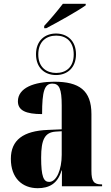

<svg xmlns="http://www.w3.org/2000/svg" viewBox="-20 -978 581 1008"><path d="M212 -842V-830H223C281 -860 390 -921 430 -950V-958H310C282 -921 241 -873 212 -842ZM274 -584C333 -584 379 -622 379 -693C379 -764 333 -802 274 -802C215 -802 169 -764 169 -693C169 -622 215 -584 274 -584ZM275 -595C225 -595 181 -624 181 -692C181 -762 225 -791 275 -791C325 -791 367 -762 367 -692C367 -624 325 -595 275 -595ZM178 10C237 10 283 -13 303 -83H305V0H516V-10H513C473 -10 460 -25 460 -81V-379C460 -504 395 -549 265 -549C160 -549 74 -517 74 -446C74 -398 116 -379 201 -379C201 -501 214 -539 255 -539C291 -539 304 -512 304 -424V-299L232 -296C102 -291 37 -243 37 -144C37 -43 97 10 178 10ZM238 -23C209 -23 196 -51 196 -150C196 -245 215 -283 272 -287L304 -289V-165C304 -88 277 -23 238 -23Z"/></svg>

Font: Noto Serif Display Condensed ExtraBold
Style: Regular
Weight: 800
Width: 3
Designer: Monotype Design Team
Foundry: Monotype Imaging Inc.
Version: Version 2.009